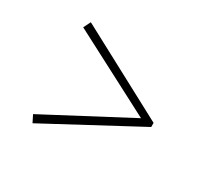

<svg xmlns="http://www.w3.org/2000/svg" viewBox="-89 -585 644 609"><g transform="rotate(30 233.5 -281.0)"><path d="M74 -440 87 -466 419 -289V-274L87 -96L74 -122L377 -282Z"/></g></svg>

Font: Piazzolla SC Thin
Style: Regular
Weight: 100
Designer: Juan Pablo del Peral
Foundry: Huerta Tipografica
Version: Version 1.330